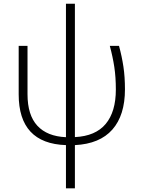

<svg xmlns="http://www.w3.org/2000/svg" viewBox="-20 -779 761 1039"><path d="M385.3 -758.8V-37.1Q497.1 -42.5 552 -108.4Q606.9 -174.3 606.9 -294.4Q606.9 -361.3 598.6 -416.3Q590.3 -471.2 574.2 -530.8H624Q639.6 -473.6 647.9 -418.2Q656.2 -362.8 656.2 -295.4Q656.2 -155.3 588.1 -77.9Q520 -0.5 385.3 6.3V240.2H336.9V6.3Q81.1 -2.4 81.1 -268.1V-530.8H128.9V-269Q128.9 -156.2 182.1 -98.6Q235.4 -41 336.9 -36.6V-758.8Z"/></svg>

Font: Open Sans Light
Style: Regular
Weight: 300
Designer: Monotype Design Team
Foundry: Monotype Imaging Inc.
Version: Version 3.000; ttfautohint (v1.8.4)